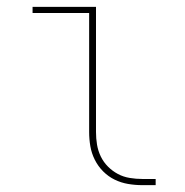

<svg xmlns="http://www.w3.org/2000/svg" viewBox="-20 -540 540 560"><path d="M395 0Q374 0 353.5 -3.5Q333 -7 314.5 -16Q296 -25 281 -40Q266 -55 256.5 -74Q247 -93 243.5 -113.5Q240 -134 240 -155V-502H75V-520H260V-155Q260 -136 263 -118Q266 -100 274 -83.5Q282 -67 295 -54Q308 -41 324 -32.5Q340 -24 358.5 -21Q377 -18 395 -18H434V0Z"/></svg>

Font: Zed Mono Thin
Style: Regular
Weight: 100
Monospace: yes
Designer: Belleve Invis
Foundry: Belleve Invis
Version: Version 1.0.0; ttfautohint (v1.8.4)